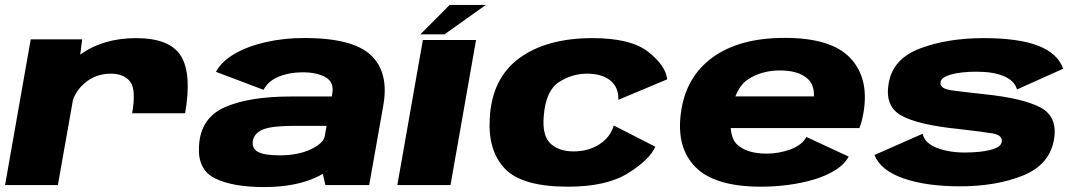

<svg xmlns="http://www.w3.org/2000/svg" viewBox="-22 -750 4364 778"><path d="M513.5 -291Q530.5 -388 504.8 -419.8Q479 -451.5 427 -451.5Q366.5 -451.5 322 -414Q286.5 -383.5 273.5 -344.5L212.5 0H-1.5L102.5 -590.5H311L303 -528.5Q303 -529 303.5 -529Q396 -595.5 529.5 -595.5Q667 -595.5 711.5 -522.5Q756 -449.5 728 -291Z M1296.5 0 1286 -45.5Q1278 -41 1269.5 -36.5Q1181.5 8 1048.5 8Q920 8 848.8 -27.5Q777.5 -63 784.5 -160Q791 -272.5 889.5 -315.8Q988 -359 1157.5 -359H1322.5L1324.5 -371.5Q1332.5 -417 1297.2 -437Q1262 -457 1204 -457Q1150.5 -457 1107.2 -439.2Q1064 -421.5 1046 -386L853 -459Q876 -501.5 929.2 -532.2Q982.5 -563 1055.8 -579.5Q1129 -596 1211 -596Q1407 -596 1480.8 -526.5Q1554.5 -457 1531.5 -324.5L1474 0ZM1293.5 -196 1301.5 -240H1167Q1078.5 -240 1043 -225Q1007.5 -210 1002.5 -179Q998 -148 1024 -134.2Q1050 -120.5 1112 -120.5Q1184 -120.5 1236.5 -144.5Q1286.5 -168 1293.5 -196Z M1588 0 1691.5 -588H1907L1803.5 0ZM1681.5 -611 1800 -730H1946.5L1779.5 -611Z M2279.5 6.5Q2094 6.5 2024.2 -66.2Q1954.5 -139 1962.5 -270Q1970.5 -431.5 2081.2 -513.5Q2192 -595.5 2379 -595.5Q2534.5 -595.5 2605.2 -539.5Q2676 -483.5 2681.5 -428.5L2483.5 -345.5Q2485.5 -395.5 2451.5 -423.5Q2417.5 -451.5 2357 -451.5Q2295.5 -451.5 2242.8 -417.2Q2190 -383 2181.5 -282Q2174 -201 2208.2 -168.8Q2242.5 -136.5 2301.5 -136.5Q2362 -136.5 2406.5 -165Q2451 -193.5 2465 -241.5L2633.5 -155.5Q2610 -102.5 2522.5 -48Q2435 6.5 2279.5 6.5Z M3063 6.5Q2875 6.5 2796.5 -72.5Q2718 -151.5 2737 -292Q2756 -437.5 2865 -517Q2974 -596.5 3157.5 -596.5Q3347 -596.5 3423.8 -514.5Q3500.5 -432.5 3477 -294Q3470.5 -256.5 3460.5 -231H2939Q2942.5 -182.5 2968.5 -161Q3009 -127.5 3084 -127.5Q3134.5 -127.5 3181.2 -144.8Q3228 -162 3245.5 -195L3417 -115.5Q3400 -84 3363 -60.8Q3326 -37.5 3276.8 -22.8Q3227.5 -8 3172.2 -0.8Q3117 6.5 3063 6.5ZM2958 -359.5H3276Q3278.5 -408 3247 -434Q3210 -464.5 3138 -464.5Q3065.5 -464.5 3010.5 -429.5Q2976.5 -407.5 2958 -359.5Z M3867 5Q3732 5 3639 -27.2Q3546 -59.5 3521.5 -122L3716.5 -208Q3725 -170 3773.8 -151Q3822.5 -132 3886.5 -132Q3950.5 -132 3992.2 -142.8Q4034 -153.5 4037 -175Q4038.5 -183.5 4035.5 -189.5Q4029 -204.5 3999.5 -209.5Q3957 -216.5 3865 -227Q3698 -244 3630.2 -281.8Q3562.5 -319.5 3579 -412.5Q3595.5 -511.5 3705.8 -553.5Q3816 -595.5 3964 -595.5Q4105.5 -595.5 4185 -564.5Q4264.5 -533.5 4286 -471.5L4099 -387.5Q4089 -423 4046 -441.2Q4003 -459.5 3935.5 -459.5Q3873 -459.5 3832.2 -448.2Q3791.5 -437 3789 -417Q3788 -411 3790 -406Q3796 -390 3830.5 -384.5Q3876 -378 3964 -368.5Q4121 -352.5 4192.8 -315.2Q4264.5 -278 4249 -185.5Q4231.5 -82.5 4123.2 -38.8Q4015 5 3867 5Z"/></svg>

Font: Anybody ExtraExpanded ExtraBold
Style: Italic
Weight: 800
Width: 8
Italic angle: -10°
Designer: Tyler Finck
Foundry: Etcetera Type Company
Version: Version 1.010; ttfautohint (v1.8.3) -l 8 -r 50 -G 200 -x 14 